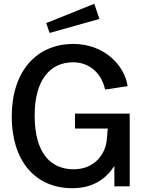

<svg xmlns="http://www.w3.org/2000/svg" viewBox="-20 -984 767 1014"><path d="M362 10C480 10 546 -48 584 -108V0H665V-384H376V-305H549L544 -245C537 -173 482 -90 369 -90C251 -90 163 -171 163 -374C163 -561 244 -655 366 -655C456 -655 517 -594 535 -511L654 -529C637 -644 525 -752 368 -752C172 -752 42 -607 42 -368C42 -136 165 10 362 10ZM224 -862 242 -810 505 -884 478 -964Z"/></svg>

Font: Cheyenne Sans Medium
Style: Regular
Weight: 500
Designer: The Public Sans project authors (U.S. Web Design System), Libre Franklin designed by Pablo Impallari and Rodrigo Fuenzal
Foundry: The Cheyenne Sans Project Authors
Version: Version 2.007